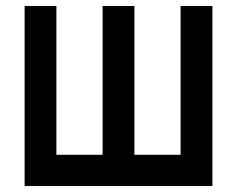

<svg xmlns="http://www.w3.org/2000/svg" viewBox="-20 -620 790 640"><path d="M62 -600H168V-104H322V-600H428V-104H582V-600H688V0H62Z"/></svg>

Font: Martian Mono sWd Rg
Style: Regular
Weight: 400
Width: 6
Monospace: yes
Designer: Roman Shamin
Foundry: Evil Martians
Version: Version 1.000